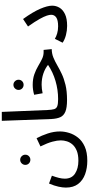

<svg xmlns="http://www.w3.org/2000/svg" viewBox="551 -1310 989 2131"><g transform="rotate(-90 1045.5 -244.5)"><path d="M338 -402Q314 -402 297.5 -418Q281 -434 281 -458Q281 -481 297.5 -498Q314 -515 338 -515Q361 -515 377.5 -498Q394 -481 394 -458Q394 -434 377.5 -418Q361 -402 338 -402Z M29 -8Q29 -43 39 -89.5Q49 -136 74 -195L161 -163Q145 -119 136.5 -84.5Q128 -50 128 -20Q128 57 184.5 94Q241 131 327 131Q393 131 436.5 113.5Q480 96 505.5 67.5Q531 39 542 4.5Q553 -30 553 -64Q553 -103 538.5 -157.5Q524 -212 486 -290L577 -333Q607 -277 629.5 -209Q652 -141 652 -74Q652 -25 636 28Q620 81 583.5 127Q547 173 484 201.5Q421 230 326 230Q245 230 177.5 205.5Q110 181 69.5 128.5Q29 76 29 -8Z M1001 5Q916 5 871.5 -13.5Q827 -32 810 -70.5Q793 -109 790 -170L770 -719H869L890 -212Q892 -164 899.5 -138.5Q907 -113 932 -103.5Q957 -94 1011 -94Q1037 -94 1048.5 -80Q1060 -66 1060 -47Q1060 -26 1044 -10.5Q1028 5 1001 5Z M1170 -477Q1146 -477 1129.5 -493Q1113 -509 1113 -533Q1113 -556 1129.5 -573Q1146 -590 1170 -590Q1193 -590 1209.5 -573Q1226 -556 1226 -533Q1226 -509 1209.5 -493Q1193 -477 1170 -477Z M1001 5 1010 -94Q1115 -94 1213 -123Q1311 -152 1391 -206Q1350 -239 1294 -258Q1238 -277 1171 -277Q1126 -277 1076 -266L1059 -360Q1115 -376 1169 -376Q1235 -376 1286 -358Q1337 -340 1378 -315.5Q1419 -291 1456 -273Q1493 -255 1531 -255H1557L1566 -165Q1515 -164 1472.5 -146.5Q1430 -129 1387 -104Q1344 -79 1291.5 -54Q1239 -29 1169 -12Q1099 5 1001 5Z M1637 -44 1680 -130Q1705 -115 1740 -104.5Q1775 -94 1819 -94Q1887 -94 1917 -114.5Q1947 -135 1947 -171Q1947 -190 1937.5 -219.5Q1928 -249 1900.5 -299Q1873 -349 1817 -428L1900 -483Q1978 -375 2013 -293.5Q2048 -212 2048 -160Q2048 -116 2025.5 -78.5Q2003 -41 1954 -17.5Q1905 6 1824 6Q1772 6 1722 -7Q1672 -20 1637 -44Z"/></g></svg>

Font: Noto Sans Arabic Med
Style: Regular
Weight: 500
Designer: Monotype Design Team, Nadine Chahine, Nizar Qandah and Khaled Hosny
Foundry: Monotype Imaging Inc.
Version: Version 2.012; ttfautohint (v1.8.4.7-5d5b)